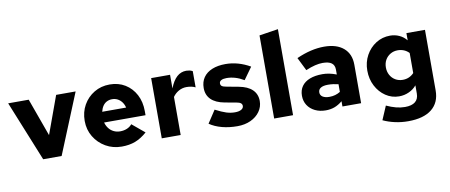

<svg xmlns="http://www.w3.org/2000/svg" viewBox="-79 -1069 3798 1620"><g transform="rotate(-10 1820.5 -259.0)"><path d="M216 0 7 -516H183L300 -192L418 -516H585L374 0Z M889 10Q813 10 751.5 -25.5Q690 -61 653.5 -121.5Q617 -182 617 -257Q617 -333 651 -393Q685 -453 744 -488.5Q803 -524 877 -524Q952 -524 1009 -489Q1066 -454 1098.5 -392.5Q1131 -331 1131 -251V-216H776Q784 -187 801 -165Q818 -143 843 -131Q868 -119 897 -119Q929 -119 955.5 -130Q982 -141 999 -162L1106 -73Q1056 -29 1005 -9.5Q954 10 889 10ZM776 -308H981Q974 -336 959 -356Q944 -376 923 -387Q902 -398 876 -398Q851 -398 830.5 -387.5Q810 -377 796.5 -357Q783 -337 776 -308Z M1232 0V-516H1394V-399Q1419 -464 1453.5 -495Q1488 -526 1534 -526Q1551 -525 1562 -523Q1573 -521 1588 -513V-374Q1573 -382 1553 -386Q1533 -390 1512 -390Q1476 -390 1445 -372.5Q1414 -355 1394 -326V0Z M1879 10Q1809 10 1748 -6Q1687 -22 1642 -53L1713 -161Q1769 -132 1805.5 -120.5Q1842 -109 1879 -109Q1914 -109 1933.5 -120.5Q1953 -132 1953 -151Q1953 -166 1941.5 -175Q1930 -184 1905 -188L1806 -206Q1731 -220 1692.5 -258Q1654 -296 1654 -356Q1654 -409 1680 -446.5Q1706 -484 1754.5 -504Q1803 -524 1870 -524Q1924 -524 1977 -509Q2030 -494 2080 -465L2006 -362Q1967 -385 1930.5 -395.5Q1894 -406 1858 -406Q1829 -406 1812.5 -397Q1796 -388 1796 -371Q1796 -355 1807.5 -347Q1819 -339 1849 -334L1946 -316Q2023 -302 2062 -264Q2101 -226 2101 -167Q2101 -117 2072 -76.5Q2043 -36 1993 -13Q1943 10 1879 10Z M2195 0V-712L2357 -737V0Z M2637 8Q2585 8 2544.5 -12Q2504 -32 2481.5 -67Q2459 -102 2459 -148Q2459 -196 2483 -229.5Q2507 -263 2552 -280.5Q2597 -298 2660 -298Q2688 -298 2717 -292.5Q2746 -287 2780 -274V-316Q2780 -354 2755 -372.5Q2730 -391 2678 -391Q2649 -391 2613.5 -382.5Q2578 -374 2533 -355L2477 -468Q2602 -524 2714 -524Q2821 -524 2880.5 -473Q2940 -422 2940 -330V0H2780V-45Q2746 -17 2712 -4.5Q2678 8 2637 8ZM2608 -151Q2608 -126 2629 -112.5Q2650 -99 2687 -99Q2713 -99 2736 -105.5Q2759 -112 2780 -125V-191Q2758 -196 2736 -199Q2714 -202 2691 -202Q2651 -202 2629.5 -189Q2608 -176 2608 -151Z M3306 219Q3248 219 3193.5 207Q3139 195 3092 173L3142 56Q3185 76 3224 86Q3263 96 3300 96Q3358 96 3387.5 72Q3417 48 3417 1V-69Q3392 -38 3352 -19.5Q3312 -1 3267 -1Q3204 -1 3152 -36Q3100 -71 3069.5 -130Q3039 -189 3039 -261Q3039 -333 3071 -391.5Q3103 -450 3157.5 -484.5Q3212 -519 3279 -519Q3320 -519 3356.5 -502.5Q3393 -486 3419 -454V-516H3578V3Q3578 107 3508 163Q3438 219 3306 219ZM3321 -133Q3350 -133 3374 -143.5Q3398 -154 3417 -174V-346Q3398 -366 3373.5 -376Q3349 -386 3321 -386Q3286 -386 3258 -369.5Q3230 -353 3214 -325Q3198 -297 3198 -260Q3198 -224 3214 -195Q3230 -166 3258 -149.5Q3286 -133 3321 -133Z"/></g></svg>

Font: Red Hat Text VF
Style: Regular
Weight: 300
Designer: Pentagram, MCKL
Foundry: Pentagram, MCKL
Version: Version 1.023